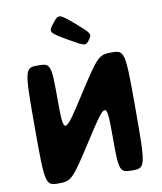

<svg xmlns="http://www.w3.org/2000/svg" viewBox="-101 -1044 952 1125"><g transform="rotate(-10 375.0 -481.5)"><path d="M476 -797C499 -829 498 -832 414 -905C330 -977 326 -978 289 -931C251 -883 253 -880 351 -823C449 -766 453 -765 476 -797ZM375 -218C510 -429 515 -429 515 -218C515 -7 518 0 595 0C673 0 675 -10 675 -351C675 -692 673 -702 595 -702C518 -702 511 -695 375 -484C240 -273 236 -273 235 -484C235 -695 232 -702 155 -702C77 -702 75 -692 75 -351C75 -10 77 0 155 0C232 0 239 -7 375 -218Z"/></g></svg>

Font: Hussar Print
Style: Bold
Weight: 700
Foundry: Cannot Into Space Fonts
Version: Version 2.00